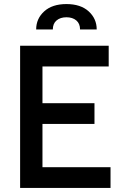

<svg xmlns="http://www.w3.org/2000/svg" viewBox="-20 -925 600 945"><path d="M79 -700H515V-598H189V-417H445V-315H189V-102H524V0H79ZM456 -780H374Q374 -809 355.5 -824.5Q337 -840 307 -840Q277 -840 258.5 -824.5Q240 -809 240 -780H158Q158 -833 197.5 -869Q237 -905 307 -905Q377 -905 416.5 -869Q456 -833 456 -780Z"/></svg>

Font: Cabin Medium
Style: Regular
Weight: 500
Designer: Pablo Impallari
Foundry: Pablo Impallari. http://www.impallari.com Igino Marini. http://www.ikern.com
Version: Version 2.001